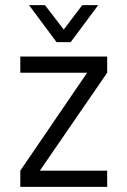

<svg xmlns="http://www.w3.org/2000/svg" viewBox="-20 -727 496 747"><path d="M397 -444 135 -63H397V0H59V-63L319 -444H59V-507H397ZM93 -707H155L228 -612L300 -707H362L255 -563H200Z"/></svg>

Font: D-DIN
Style: Regular
Weight: 400
Designer: Charles Nix
Foundry: Datto Inc.
Version: Version 1.00